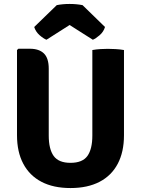

<svg xmlns="http://www.w3.org/2000/svg" viewBox="-20 -936 714 971"><path d="M607 -252Q607 -167.5 575.5 -107.8Q544 -48 483.5 -16.5Q423 15 336.5 15Q250 15 189.8 -16.5Q129.5 -48 97.8 -107.8Q66 -167.5 66 -252V-683L73 -689.5H131.5Q177.5 -689.5 202 -665.8Q226.5 -642 226.5 -588.5V-250.5Q226.5 -182 251.5 -147.2Q276.5 -112.5 336.5 -112.5Q397 -112.5 422 -147.2Q447 -182 447 -250.5V-683Q466.5 -686.5 487.8 -687.8Q509 -689 525 -689Q539.5 -689 563.8 -687.8Q588 -686.5 607 -683ZM397.5 -910 511 -799.5Q504 -775.5 484.2 -758.2Q464.5 -741 449.5 -735L332 -809.5L215 -735Q199.5 -741 180 -758.2Q160.5 -775.5 153 -799.5L267 -910Q296.5 -916 332 -916Q367.5 -916 397.5 -910Z"/></svg>

Font: Signika SC
Style: Regular
Weight: 300
Designer: Anna Giedryś
Foundry: Anna Giedryś
Version: Version 2.000